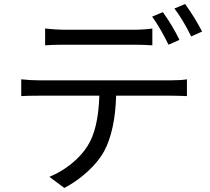

<svg xmlns="http://www.w3.org/2000/svg" viewBox="-20 -872 1040 949"><path d="M203 -731Q261 -725 294 -725H640Q690 -725 733 -731V-648Q690 -651 640 -651H295Q242 -651 203 -648ZM85 -480Q130 -475 171 -475H826Q874 -475 904 -480V-397Q860 -399 826 -399H554Q549 -227 495 -125Q468 -75 414.5 -25.5Q361 24 298 57L224 2Q283 -22 333.5 -63Q384 -104 413 -151Q466 -234 471 -399H171Q112 -399 85 -397ZM785 -812Q833 -745 867 -675L813 -651Q774 -731 732 -790ZM895 -852Q944 -784 979 -716L925 -692Q883 -777 842 -830Z"/></svg>

Font: Swei Fan Sans CJK TC
Style: Regular
Weight: 400
Version: Version 2.130